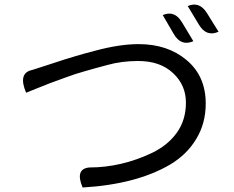

<svg xmlns="http://www.w3.org/2000/svg" viewBox="-20 -829 1040 853"><path d="M96 -417Q59 -504 122 -518Q111 -514 197 -542Q284 -571 317 -580Q350 -590 404 -604Q512 -633 596 -633Q725 -633 809 -562Q894 -491 894 -369Q894 -281 852 -212Q811 -143 736 -98Q586 -10 347 4Q312 -79 377 -85Q519 -85 656 -150Q726 -184 766 -240Q806 -296 806 -373Q806 -451 749 -504Q692 -558 594 -558Q520 -558 456 -540Q392 -523 355 -512Q318 -502 272 -485Q226 -468 201 -459Q177 -450 138 -434L96 -417ZM703 -762Q756 -785 789 -729L839 -646Q784 -622 752 -678L703 -762ZM814 -802Q866 -825 900 -770L951 -688Q897 -664 864 -719L814 -802Z"/></svg>

Font: Swei Toothpaste CJK TC
Style: Regular
Weight: 400
Version: Version 1.0